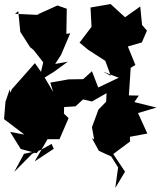

<svg xmlns="http://www.w3.org/2000/svg" viewBox="-55 -814 791 946"><path d="M222 -283 235 -285 317 -290 354 -324 398 -314 470 -355 468 -313 430 -274 398 -187 409 -127 398 -133 432 -71 493 -43 527 11 513 112 561 32 503 -55 586 -117 585 -140 671 -156 625 -257 716 -284 607 -311 629 -343 580 -344 589 -480 612 -494 575 -585 644 -605 669 -663 645 -691 636 -782 561 -729 490 -794 391 -777 396 -682 337 -604 379 -569 464 -514 491 -440 453 -461 530 -431 429 -383 398 -463 355 -424 283 -423 193 -407 207 -361 165 -432 212 -461 279 -510 217 -499 246 -544 291 -650 272 -647 274 -771 228 -787 128 -742 143 -740 19 -746 35 -759 45 -657 93 -582 111 -567 158 -507 147 -460 117 -503 3 -374 -4 -357 -7 -374 -28 -313 -35 -227 65 -151 -5 -164 47 -80 125 -59 136 -72 63 -56 15 33 103 -56 151 -78 199 -105 210 -81 116 -19 179 -128H238L283 -232L260 -254L261 -289L224 -324Z"/></svg>

Font: Hussar Lance
Style: ExBd
Weight: 700
Foundry: Cannot Into Space Fonts, PlusOne Fonts
Version: Version 2.270